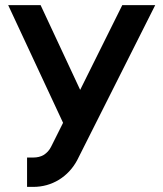

<svg xmlns="http://www.w3.org/2000/svg" viewBox="-20 -718 638 752"><path d="M12 -698 227 -237 180 -143Q170 -123 151 -111Q134 -101 110 -101H86V14H110Q165 14 211 -14Q256 -42 282 -90L588 -698H459L294 -366L139 -698Z"/></svg>

Font: Unageo
Style: SemiBold
Weight: 600
Designer: Richard Sepsi
Foundry: Richard Sepsi
Version: Version 2.000